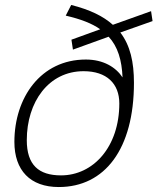

<svg xmlns="http://www.w3.org/2000/svg" viewBox="-20 -742 635 774"><path d="M217 12C403 12 520 -142 520 -408C520 -492 505 -559 465 -611L595 -657L589 -697L435 -642C396 -677 342 -703 267 -722L245 -679C305 -665 350 -648 384 -624L268 -582L274 -542L418 -594C455 -554 471 -500 474 -430C447 -471 397 -502 326 -502C144 -502 38 -348 38 -170C38 -55 102 12 217 12ZM226 -35C136 -35 88 -77 88 -177C88 -331 176 -455 317 -455C410 -455 461 -405 461 -325C461 -150 356 -35 226 -35Z"/></svg>

Font: Geist ExtraLight
Style: Italic
Weight: 200
Italic angle: -12°
Designer: Basement.studio, Andrés Briganti, Mateo Zaragoza
Foundry: Basement.studio, Vercel, Andrés Briganti, Guido Ferreyra, Mateo Zaragoza
Version: Version 1.500